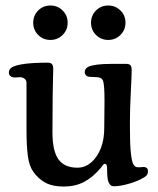

<svg xmlns="http://www.w3.org/2000/svg" viewBox="-20 -665 574 697"><path d="M163.1 -645Q189 -645 207.3 -627Q225.6 -608.9 225.6 -582.5Q225.6 -556.2 207.3 -538.1Q189 -520 163.1 -520Q136.7 -520 118.7 -538.1Q100.6 -556.2 100.6 -582.5Q100.6 -608.9 118.7 -627Q136.7 -645 163.1 -645ZM373 -645Q398.9 -645 417.2 -627Q435.5 -608.9 435.5 -582.5Q435.5 -556.2 417.2 -538.1Q398.9 -520 373 -520Q346.7 -520 328.6 -538.1Q310.5 -556.2 310.5 -582.5Q310.5 -608.9 328.6 -627Q346.7 -645 373 -645ZM451.7 -230V-195.8Q451.7 -140.1 455.1 -109.4Q458.5 -78.6 463.9 -68.8Q469.2 -59.1 478 -58.1Q484.4 -57.1 492.2 -58.1Q500 -59.1 504.4 -58.6Q517.1 -57.1 517.1 -43.9Q517.1 -34.2 512.2 -28.3Q507.3 -22.5 490.7 -14.2Q467.8 -2.9 439.9 4.2Q412.1 11.2 394.5 11.2Q386.7 11.2 382.6 8.3Q378.4 5.4 374 -3.9Q368.7 -14.6 368.7 -55.7Q368.7 -70.3 360.4 -70.3Q357.9 -70.3 356 -68.6Q354 -66.9 350.3 -61.5Q346.7 -56.2 344.2 -53.7Q315.9 -20.5 284.4 -4.2Q252.9 12.2 210.9 12.2Q170.9 12.2 145.3 -1.5Q119.6 -15.1 100.6 -42Q85.9 -62.5 81.1 -99.1Q76.2 -135.7 76.2 -194.3V-364.3Q76.2 -373.5 69.8 -378.7Q63.5 -383.8 54.7 -384.8Q49.8 -384.8 40.3 -384Q30.8 -383.3 27.3 -384.3Q22 -384.8 17.1 -389.6Q12.2 -394.5 12.2 -401.4Q12.2 -414.1 23.9 -420.9Q53.2 -437.5 154.8 -437.5Q173.3 -437.5 173.3 -416Q173.3 -414.6 172.6 -387.9Q171.9 -361.3 171.1 -307.4Q170.4 -253.4 170.4 -185.5Q170.4 -116.2 192.4 -86.2Q214.4 -56.2 261.2 -56.2Q301.8 -56.2 330.1 -96.9Q358.4 -137.7 358.4 -200.2Q358.4 -214.4 358.9 -248Q359.4 -281.7 359.4 -299.3Q359.4 -354.5 354.5 -370.6Q350.1 -383.8 332.5 -384.8Q326.7 -385.3 318.1 -385.5Q309.6 -385.7 304.7 -386.2Q296.9 -386.7 292.2 -391.6Q287.6 -396.5 287.6 -402.8Q287.6 -416.5 301.3 -422.9Q324.2 -433.1 385.7 -433.1H438Q449.2 -433.1 453.6 -428.2Q458 -423.3 458 -409.7Q458 -390.6 454.8 -329.1Q451.7 -267.6 451.7 -230Z"/></svg>

Font: Cooper* Medium
Style: Regular
Weight: 500
Designer: Owen Earl
Foundry: indestructible type*
Version: Version 0.001